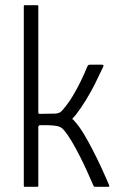

<svg xmlns="http://www.w3.org/2000/svg" viewBox="-20 -722 469 742"><path d="M72 -4V-698Q72 -702 76 -702H124Q128 -702 128 -698V-289Q128 -287 128.5 -284.5Q129 -282 133 -282Q149 -282 165 -282.5Q181 -283 196 -283Q206 -285 210.5 -287Q215 -289 222 -297Q243 -321 260.5 -350Q278 -379 292.5 -409Q307 -439 317 -464Q320 -470 322 -471Q324 -472 330 -472H374Q378 -472 379.5 -470Q381 -468 379 -464Q378 -463 369.5 -444.5Q361 -426 346.5 -397Q332 -368 312.5 -336Q293 -304 272 -277Q268 -273 265 -269.5Q262 -266 259 -262Q261 -261 263.5 -259Q266 -257 267 -255Q284 -237 302 -207.5Q320 -178 337.5 -144Q355 -110 369 -80Q383 -50 391.5 -30Q400 -10 401 -8Q405 0 398 0Q395 0 388 0Q381 0 373 0Q365 0 358.5 0Q352 0 349 0Q345 0 344 -0.5Q343 -1 340 -7Q340 -7 333 -23Q326 -39 314.5 -64.5Q303 -90 288.5 -118.5Q274 -147 258.5 -173.5Q243 -200 228 -218Q222 -226 213.5 -230.5Q205 -235 186.5 -237Q168 -239 133 -238Q128 -237 128 -229V-4Q128 0 124 0H76Q72 0 72 -4Z"/></svg>

Font: Glory Thin Light
Style: Regular
Weight: 300
Version: Version 1.011